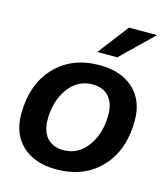

<svg xmlns="http://www.w3.org/2000/svg" viewBox="-111 -823 801 919"><g transform="rotate(15 289.5 -363.0)"><path d="M262.2 -87.9Q335.4 -87.9 381.1 -150.9Q426.8 -213.9 426.8 -306.2Q426.8 -364.7 397.7 -396.5Q368.7 -428.2 316.9 -428.2Q243.7 -428.2 197.8 -365.2Q151.9 -302.2 151.9 -210Q151.9 -151.4 181.2 -119.6Q210.4 -87.9 262.2 -87.9ZM252 9.8Q146 9.8 84.5 -47.1Q22.9 -104 22.9 -202.1Q22.9 -350.6 106 -438.2Q189 -525.9 326.2 -525.9Q432.6 -525.9 494.4 -469Q556.2 -412.1 556.2 -314Q556.2 -165.5 473.1 -77.9Q390.1 9.8 252 9.8ZM397 -584H297.9L414.1 -735.8H553.2Z"/></g></svg>

Font: Creato Display
Style: Bold Italic
Weight: 700
Italic angle: -10°
Version: Version 1.000